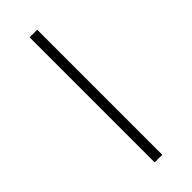

<svg xmlns="http://www.w3.org/2000/svg" viewBox="-315 -803 1086 1086"><g transform="rotate(-45 228.0 -260.0)"><path d="M197 240V-760H258V240Z"/></g></svg>

Font: Noto Serif Armenian ExtraCondensed
Style: Bold
Weight: 700
Width: 2
Designer: Monotype Design Team
Foundry: Monotype Imaging Inc.
Version: Version 2.008; ttfautohint (v1.8.4.7-5d5b)